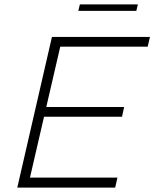

<svg xmlns="http://www.w3.org/2000/svg" viewBox="-20 -859 707 879"><path d="M338.4 -809.1 345.7 -838.9H611.3L604 -809.1ZM59.1 0 217.8 -689.9H666.5L656.2 -645.5H255.9L191.9 -369.1H548.3L538.6 -324.7H181.6L117.2 -45.9H517.6L507.3 0Z"/></svg>

Font: HK Grotesk Light Legacy Italic
Style: Regular
Weight: 300
Italic angle: -13°
Designer: Alfredo Marco Pradil
Foundry: Hanken Design Co.
Version: Version 2.022;PS 002.022;hotconv 1.0.88;makeotf.lib2.5.64775